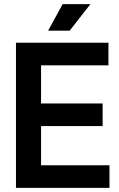

<svg xmlns="http://www.w3.org/2000/svg" viewBox="-20 -906 572 926"><path d="M57 0V-700H503V-591H178V-407H475V-298H178V-109H508V0ZM212 -758 282 -886H416L316 -758Z"/></svg>

Font: Space Grotesk Frontify SemiBold
Style: Regular
Weight: 600
Designer: Florian Karsten
Version: Version 2.000